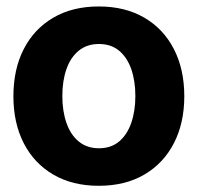

<svg xmlns="http://www.w3.org/2000/svg" viewBox="-20 -573 621 603"><path d="M290.2 10.5Q207.4 10.5 147.2 -24.8Q87 -60.1 54.5 -123.4Q22.1 -186.7 22.1 -270.7Q22.1 -355.3 54.5 -418.7Q87 -482.1 147.2 -517.4Q207.4 -552.7 290.2 -552.7Q373.2 -552.7 433.4 -517.4Q493.7 -482.1 526.2 -418.7Q558.8 -355.3 558.8 -270.7Q558.8 -186.7 526.2 -123.4Q493.7 -60.1 433.4 -24.8Q373.2 10.5 290.2 10.5ZM290.8 -107.4Q328.7 -107.4 354 -128.6Q379.3 -149.8 392.2 -187Q405.1 -224.1 405.1 -271.3Q405.1 -319.1 392.2 -356Q379.3 -392.8 354 -413.8Q328.7 -434.8 290.8 -434.8Q253 -434.8 227.3 -413.8Q201.6 -392.8 188.7 -356Q175.8 -319.1 175.8 -271.3Q175.8 -224.1 188.7 -187Q201.6 -149.8 227.3 -128.6Q253 -107.4 290.8 -107.4Z"/></svg>

Font: Inter Tight
Style: Regular
Weight: 400
Designer: Rasmus Andersson
Foundry: rsms
Version: Version 3.002